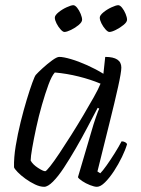

<svg xmlns="http://www.w3.org/2000/svg" viewBox="-20 -719 542 739"><path d="M150 0Q134 0 115 -9Q96 -18 78 -31Q60 -44 48 -56.5Q36 -69 34 -75Q33 -112 40.5 -157.5Q48 -203 59.5 -249.5Q71 -296 83 -335.5Q95 -375 104.5 -401Q114 -427 118 -431Q126 -440 144 -456.5Q162 -473 180.5 -486.5Q199 -500 208 -500Q224 -500 253 -491.5Q282 -483 315.5 -468Q349 -453 378 -435L385 -500Q447 -500 447 -459Q447 -441 434.5 -384.5Q422 -328 401 -244Q380 -160 355 -59L366 -52Q375 -61 390 -82Q405 -103 421 -128.5Q437 -154 448 -175Q456 -175 462 -171.5Q468 -168 469 -164Q463 -143 449.5 -115Q436 -87 419 -61Q402 -35 384.5 -17.5Q367 0 353 0Q343 0 326.5 -6.5Q310 -13 296.5 -22Q283 -31 280 -37L331 -210Q340 -242 349.5 -269Q359 -296 362 -301L356 -304Q338 -270 316.5 -229Q295 -188 271.5 -147.5Q248 -107 226 -73.5Q204 -40 184 -20Q164 0 150 0ZM154 -60Q158 -60 173 -79Q188 -98 209 -129.5Q230 -161 254 -199Q278 -237 300.5 -275Q323 -313 341 -345Q359 -377 367 -397Q329 -413 283 -424.5Q237 -436 191 -440Q179 -427 166.5 -393Q154 -359 141.5 -315.5Q129 -272 119.5 -228Q110 -184 104 -149.5Q98 -115 98 -101Q106 -86 126 -73Q146 -60 154 -60ZM401 -596Q395 -596 386 -606Q377 -616 370.5 -629Q364 -642 364 -651Q364 -660 378 -671.5Q392 -683 409.5 -691Q427 -699 435 -699Q442 -699 450 -689Q458 -679 463.5 -665.5Q469 -652 469 -643Q469 -634 455.5 -623Q442 -612 426 -604Q410 -596 401 -596ZM228 -596Q222 -596 213 -606Q204 -616 197.5 -629Q191 -642 191 -651Q191 -660 205 -671.5Q219 -683 236.5 -691Q254 -699 262 -699Q269 -699 277 -689Q285 -679 290.5 -665.5Q296 -652 296 -643Q296 -634 283 -623Q270 -612 253.5 -604Q237 -596 228 -596Z"/></svg>

Font: Texturina Thin
Style: Italic
Weight: 100
Italic angle: -11°
Designer: Guillermo Torres Carreño
Foundry: Omnibus-Type
Version: Version 1.002; ttfautohint (v1.8.3)